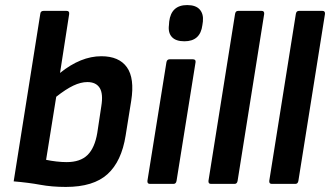

<svg xmlns="http://www.w3.org/2000/svg" viewBox="-20 -726 1303 758"><path d="M240 12Q185 12 139 3.5Q93 -5 34 -10L139 -671Q140 -683 152 -683H243Q255 -683 253 -670L217 -438Q299 -504 380 -504Q450 -504 481 -460.5Q512 -417 498 -328L476 -191Q460 -89 404.5 -38.5Q349 12 240 12ZM162 -95Q181 -91 202.5 -88.5Q224 -86 243 -86Q297 -86 325.5 -114Q354 -142 364 -201L380 -307Q388 -356 373.5 -379Q359 -402 325 -402Q299 -402 269.5 -388Q240 -374 202 -344Z M572 0Q561 0 562 -12L637 -480Q639 -492 650 -492H741Q754 -492 752 -480L677 -12Q675 0 665 0ZM708 -563Q674 -563 658.5 -580Q643 -597 647 -627L648 -641Q656 -706 719 -706Q753 -706 768.5 -688.5Q784 -671 781 -641L779 -627Q771 -563 708 -563Z M813 0Q802 0 803 -12L908 -671Q910 -683 920 -683H1013Q1024 -683 1023 -671L918 -12Q916 0 906 0Z M1053 0Q1042 0 1043 -12L1148 -671Q1150 -683 1160 -683H1253Q1264 -683 1263 -671L1158 -12Q1156 0 1146 0Z"/></svg>

Font: Sofia Sans
Style: Bold Italic
Weight: 700
Italic angle: -9°
Designer: Botio Nikoltchev, Ani Petrova
Foundry: lettersoup
Version: Version 4.101; ttfautohint (v1.8.4.7-5d5b)